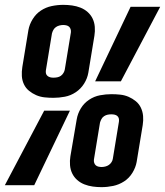

<svg xmlns="http://www.w3.org/2000/svg" viewBox="-35 -763 680 791"><path d="M185 -360Q166 -360 148 -362Q130 -364 114 -371Q98 -378 84.5 -389Q71 -400 63.5 -416Q56 -432 55 -450Q54 -468 57 -487L82 -639Q86 -662 99.5 -684Q113 -706 133.5 -719.5Q154 -733 178 -738Q202 -743 226 -743Q244 -743 262 -740.5Q280 -738 296.5 -731.5Q313 -725 326 -713.5Q339 -702 346.5 -686.5Q354 -671 355.5 -652.5Q357 -634 354 -616L329 -464Q325 -440 311.5 -418.5Q298 -397 277 -383Q256 -369 232 -364.5Q208 -360 185 -360ZM463 -428H357L503 -735H625ZM185 -443Q193 -443 201 -444.5Q209 -446 215.5 -450.5Q222 -455 226.5 -462.5Q231 -470 232 -477L257 -629Q258 -636 256 -642.5Q254 -649 249.5 -653Q245 -657 238.5 -658.5Q232 -660 225 -660Q218 -660 210 -658Q202 -656 195.5 -651.5Q189 -647 185 -640Q181 -633 179 -625L154 -473Q153 -466 154.5 -460Q156 -454 161 -450Q166 -446 172 -444.5Q178 -443 185 -443ZM383 8Q365 8 347 5.5Q329 3 312.5 -3.5Q296 -10 283 -21.5Q270 -33 262.5 -48.5Q255 -64 253.5 -82.5Q252 -101 255 -119L281 -271Q285 -295 298 -316.5Q311 -338 332 -352Q353 -366 377 -370.5Q401 -375 424 -375Q443 -375 461 -373Q479 -371 495 -364Q511 -357 524.5 -346Q538 -335 545.5 -319Q553 -303 554.5 -285Q556 -267 553 -248L528 -96Q524 -73 510.5 -51Q497 -29 476 -15.5Q455 -2 431 3Q407 8 383 8ZM-15 0 147 -307H253L106 0ZM384 -75Q391 -75 399 -77Q407 -79 413.5 -83.5Q420 -88 424.5 -95Q429 -102 430 -110L455 -262Q456 -269 454.5 -275Q453 -281 448.5 -285Q444 -289 437.5 -290.5Q431 -292 424 -292Q416 -292 408.5 -290.5Q401 -289 394 -284.5Q387 -280 383 -272.5Q379 -265 377 -258L352 -106Q351 -99 353 -92.5Q355 -86 359.5 -82Q364 -78 370.5 -76.5Q377 -75 384 -75Z"/></svg>

Font: Iosevka Extended Oblique
Style: Bold
Weight: 700
Width: 7
Italic angle: -9°
Monospace: yes
Designer: Belleve Invis
Foundry: Belleve Invis
Version: Version 32.5.0; ttfautohint (v1.8.4)